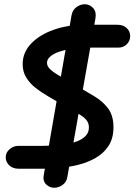

<svg xmlns="http://www.w3.org/2000/svg" viewBox="-20 -792 654 907"><path d="M182 5H68Q40 5 23.5 -11Q7 -27 7 -49Q7 -71 25 -87Q43 -103 68 -103H182Q203 -103 231.5 -104.5Q260 -106 289.5 -110.5Q319 -115 344 -124.5Q369 -134 384.5 -150Q400 -166 400 -190Q400 -212 386.5 -227Q373 -242 345.5 -257.5Q318 -273 274 -298Q242 -317 209 -336Q176 -355 148.5 -376.5Q121 -398 104 -425.5Q87 -453 87 -489Q87 -544 127 -586Q167 -628 234 -651.5Q301 -675 381 -675H535Q562 -675 578.5 -659.5Q595 -644 595 -621Q595 -599 579 -583Q563 -567 539 -567H380Q350 -567 318.5 -562Q287 -557 260.5 -548Q234 -539 218 -525.5Q202 -512 202 -495Q202 -478 219.5 -462.5Q237 -447 267 -430Q297 -413 334 -391Q382 -363 423.5 -338.5Q465 -314 490.5 -280Q516 -246 516 -191Q516 -138 492.5 -102.5Q469 -67 431 -45.5Q393 -24 348 -13Q303 -2 259.5 1.5Q216 5 182 5ZM431 -706 298 45Q294 69 275 82Q256 95 236 95Q214 95 197.5 78.5Q181 62 187 33L318 -720Q323 -746 342 -759Q361 -772 380 -772Q403 -772 419.5 -754.5Q436 -737 431 -706Z"/></svg>

Font: Edu QLD Beginner
Style: Bold
Weight: 700
Designer: Tina and Corey Anderson
Foundry: Google for Education
Version: Version 1.003